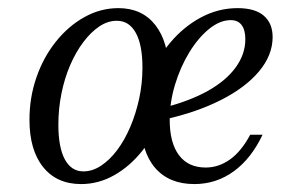

<svg xmlns="http://www.w3.org/2000/svg" viewBox="-20 -446 755 477"><path d="M181.5 11.3Q121 11.3 87.1 -31Q53.2 -73.4 53.2 -148.4Q53.2 -204 70.6 -254Q87.9 -304 119 -342.7Q150 -381.5 189.9 -403.6Q229.8 -425.8 274.2 -425.8Q333.1 -425.8 366.1 -383.5Q399.2 -341.1 399.2 -265.3Q399.2 -209.7 381.9 -160.1Q364.5 -110.5 333.9 -71.8Q303.2 -33.1 264.1 -10.9Q225 11.3 181.5 11.3ZM187.1 -20.2Q209.7 -20.2 231 -34.3Q252.4 -48.4 271 -73Q289.5 -97.6 303.6 -130.6Q317.7 -163.7 325.8 -201.2Q333.9 -238.7 333.9 -278.2Q333.9 -334.7 317.3 -364.5Q300.8 -394.4 270.2 -394.4Q247.6 -394.4 226.6 -380.2Q205.6 -366.1 187.1 -341.5Q168.5 -316.9 154.4 -284.3Q140.3 -251.6 132.7 -213.7Q125 -175.8 125 -136.3Q125 -79.8 141.1 -50Q157.3 -20.2 187.1 -20.2ZM462.9 11.3Q400 11.3 365.3 -29Q330.6 -69.4 330.6 -142.7Q330.6 -198.4 350 -249.2Q369.4 -300 402.8 -339.9Q436.3 -379.8 479.4 -402.8Q522.6 -425.8 570.2 -425.8Q613.7 -425.8 635.5 -406.9Q657.3 -387.9 657.3 -354Q657.3 -308.9 623.4 -268.5Q589.5 -228.2 529 -197.6Q468.5 -166.9 388.7 -149.2V-179Q451.6 -195.2 496.4 -220.2Q541.1 -245.2 565.3 -278.2Q589.5 -311.3 589.5 -348.4Q589.5 -371.8 580.2 -383.9Q571 -396 553.2 -396Q526.6 -396 499.6 -374.2Q472.6 -352.4 450.4 -316.1Q428.2 -279.8 414.9 -235.9Q401.6 -191.9 401.6 -148.4Q401.6 -91.1 424.6 -60.5Q447.6 -29.8 491.1 -29.8Q523.4 -29.8 551.6 -50Q579.8 -70.2 601.6 -111.3H632.3Q604 -51.6 560.5 -20.2Q516.9 11.3 462.9 11.3Z"/></svg>

Font: Playfair 12pt Light
Style: Italic
Weight: 300
Italic angle: -15.6°
Designer: Claus Eggers Sørensen
Foundry: Claus Eggers Sørensen
Version: Version 2.000;gftools[0.9.28]